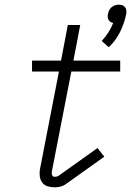

<svg xmlns="http://www.w3.org/2000/svg" viewBox="-20 -789 590 821"><path d="M445 -587 415 -614Q431 -631 443.5 -650.5Q456 -670 464 -691Q458 -692 452.5 -695.5Q447 -699 444 -704.5Q441 -710 440.5 -716.5Q440 -723 442 -730Q443 -738 447 -745.5Q451 -753 457.5 -758.5Q464 -764 472 -766.5Q480 -769 488 -769Q496 -769 503 -766.5Q510 -764 514.5 -758.5Q519 -753 520 -745.5Q521 -738 520 -730Q512 -691 494 -653.5Q476 -616 445 -587ZM213 12Q198 12 183.5 7.5Q169 3 160.5 -8.5Q152 -20 150 -35.5Q148 -51 151 -66L232 -483H117V-530H241L270 -682H323L294 -530H494V-483H285L202 -57Q200 -49 202.5 -41Q205 -33 214 -33Q218 -33 222.5 -34Q227 -35 230 -37L397 -156L426 -119L259 0Q248 7 236.5 9.5Q225 12 213 12Z"/></svg>

Font: Lode Dark Term
Style: Italic
Weight: 400
Italic angle: -11°
Monospace: yes
Designer: Belleve Invis
Foundry: Belleve Invis
Version: Version 29.2.0